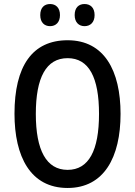

<svg xmlns="http://www.w3.org/2000/svg" viewBox="-20 -990 671 954"><path d="M180 -915C180 -878 201 -860 229 -860C257 -860 278 -879 278 -915C278 -952 257 -970 229 -970C201 -970 180 -953 180 -915ZM351 -915C351 -879 372 -860 400 -860C429 -860 450 -879 450 -915C450 -952 429 -970 400 -970C372 -970 351 -953 351 -915ZM579 -424C579 -639 498 -790 316 -790C140 -790 52 -661 52 -425C52 -212 131 -56 316 -56C497 -56 579 -209 579 -424ZM158 -424C158 -604 209 -701 316 -701C422 -701 472 -605 472 -424C472 -242 421 -146 316 -146C210 -146 158 -244 158 -424Z"/></svg>

Font: Noto Sans Malayalam UI Condensed Medium
Style: Regular
Weight: 500
Width: 3
Designer: Jelle Bosma - Monotype Design Team
Foundry: Monotype Imaging Inc.
Version: Version 2.104